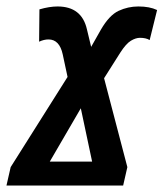

<svg xmlns="http://www.w3.org/2000/svg" viewBox="-59 -574 506 594"><path d="M322 0 335 -57 263 -332 313 -411Q331 -439 346 -448Q361 -457 374 -457Q393 -457 404 -450L427 -543Q404 -554 369 -554Q337 -554 308 -540.5Q279 -527 253 -482L223 -429L210 -483Q194 -554 119 -554Q94 -554 63 -545L62 -445Q77 -452 91 -452Q125 -452 135 -406L150 -336L-26 -57L-39 0ZM191 -239 226 -74H95Z"/></svg>

Font: Noto Sans Display Condensed
Style: Bold Italic
Weight: 700
Width: 3
Designer: Monotype Design team
Foundry: Monotype Imaging Inc.
Version: 1.000